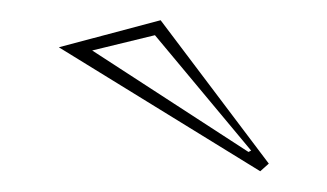

<svg xmlns="http://www.w3.org/2000/svg" viewBox="-20 -748 317 186"><path d="M232.1 -582.1 37 -702.2 135.6 -728.4 240.4 -589.5ZM223.3 -602.1 130.1 -713.9 69.3 -699.1 220.7 -600.8Z"/></svg>

Font: Kalnia Glaze Thin
Style: Regular
Weight: 100
Version: Version 1.110